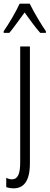

<svg xmlns="http://www.w3.org/2000/svg" viewBox="-42 -785 270 1046"><path d="M120 -765H65C45 -721 6 -655 -22 -615V-606H9C33 -634 65 -681 92 -717C120 -679 150 -636 177 -606H208V-615C186 -646 142 -719 120 -765ZM32 241C87 241 121 202 121 104V-532H68V100C68 160 56 192 23 192C14 192 2 189 -8 184V234C1 238 16 241 32 241Z"/></svg>

Font: Noto Sans Display Condensed Light
Style: Regular
Weight: 300
Width: 3
Designer: Monotype Design Team
Foundry: Monotype Imaging Inc.
Version: Version 1.900